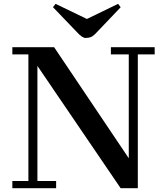

<svg xmlns="http://www.w3.org/2000/svg" viewBox="-20 -997 873 1017"><path d="M45.4 -38.1H130.4V-709H45.4V-747.1H266.6L662.1 -158.7V-709H567.4V-747.1H799.3V-709H710V0H619.1L178.2 -647.9V-38.1H277.3V0H45.4ZM387.2 -827.1 260.7 -959 274.4 -976.6 440.4 -896.5 605.5 -976.6 619.1 -958.5 497.1 -830.6Q476.1 -807.1 463.1 -801.5Q450.2 -795.9 432.9 -795.9Q415.5 -795.9 387.2 -827.1Z"/></svg>

Font: Cantata One
Style: Regular
Weight: 400
Designer: Joana Maria Correia da Silva
Foundry: Joana Maria Correia da Silva
Version: Version 1.002